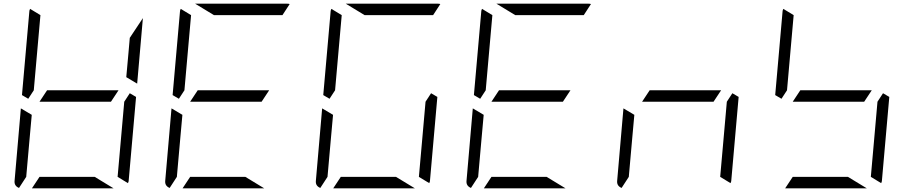

<svg xmlns="http://www.w3.org/2000/svg" viewBox="-20 -1020 4936 1040"><path d="M581 -469H405H194L235 -531H411H622ZM163 -531 133 -485 99 -505 139 -959Q139 -964 143 -972L199 -938L181 -735ZM493 -62 595 0H364H153L194 -62H370ZM683 -515 717 -495 677 -41Q677 -36 673 -28L617 -62L635 -265L653 -469ZM83 -2Q56 -13 59 -41L93 -433L152 -398L140 -265L122 -62ZM683 -815 754 -922 723 -567 664 -602 676 -735Z M1397 -469H1221H1010L1051 -531H1227H1438ZM979 -531 949 -485 915 -505 955 -959Q955 -964 959 -972L1015 -938L997 -735ZM1309 -62 1411 0H1180H969L1010 -62H1186ZM899 -2Q872 -13 875 -41L909 -433L968 -398L956 -265L938 -62ZM1139 -938 1037 -1000H1268H1536Q1545 -1000 1549 -998L1510 -938H1262Z M1795 -531 1765 -485 1731 -505 1771 -959Q1771 -964 1775 -972L1831 -938L1813 -735ZM2125 -62 2227 0H1996H1785L1826 -62H2002ZM2315 -515 2349 -495 2309 -41Q2309 -36 2305 -28L2249 -62L2267 -265L2285 -469ZM1715 -2Q1688 -13 1691 -41L1725 -433L1784 -398L1772 -265L1754 -62ZM1955 -938 1853 -1000H2084H2352Q2361 -1000 2365 -998L2326 -938H2078Z M3029 -469H2853H2642L2683 -531H2859H3070ZM2611 -531 2581 -485 2547 -505 2587 -959Q2587 -964 2591 -972L2647 -938L2629 -735ZM2941 -62 3043 0H2812H2601L2642 -62H2818ZM2531 -2Q2504 -13 2507 -41L2541 -433L2600 -398L2588 -265L2570 -62ZM2771 -938 2669 -1000H2900H3168Q3177 -1000 3181 -998L3142 -938H2894Z M3845 -469H3669H3458L3499 -531H3675H3886ZM3947 -515 3981 -495 3941 -41Q3941 -36 3937 -28L3881 -62L3899 -265L3917 -469ZM3347 -2Q3320 -13 3323 -41L3357 -433L3416 -398L3404 -265L3386 -62Z M4661 -469H4485H4274L4315 -531H4491H4702ZM4243 -531 4213 -485 4179 -505 4219 -959Q4219 -964 4223 -972L4279 -938L4261 -735ZM4573 -62 4675 0H4444H4233L4274 -62H4450ZM4763 -515 4797 -495 4757 -41Q4757 -36 4753 -28L4697 -62L4715 -265L4733 -469Z"/></svg>

Font: DSEG7 Modern Mini
Style: Light Italic
Weight: 300
Italic angle: -5°
Designer: Keshikan(Twitter:@keshinomi_88pro)
Version: Version 0.46